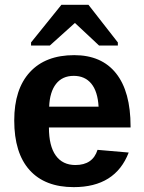

<svg xmlns="http://www.w3.org/2000/svg" viewBox="-20 -767 596 797"><path d="M286.1 9.8Q166.5 9.8 102.8 -61Q39.1 -131.8 39.1 -267.1Q39.1 -397 104 -467.5Q168.9 -538.1 288.1 -538.1Q401.9 -538.1 461.9 -462.4Q522 -386.7 522 -242.2V-237.8H183.1Q183.1 -161.1 211.4 -121.6Q239.7 -82 293 -82Q365.2 -82 384.8 -145L514.2 -133.8Q459 9.8 286.1 9.8ZM286.1 -452.1Q238.8 -452.1 212.6 -418.7Q186.5 -385.3 184.1 -324.2H389.2Q385.7 -387.2 359.1 -419.7Q332.5 -452.1 286.1 -452.1ZM347.2 -747.1 469.2 -590.8V-578.1H391.1L292 -670.9H290L187 -578.1H108.9V-590.8L234.9 -747.1Z"/></svg>

Font: Libra Sans Modern
Style: Bold
Weight: 700
Foundry: Stefan Peev, Context Ltd
Version: Version 1.000